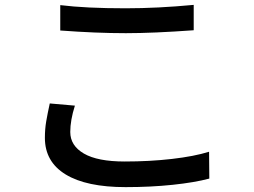

<svg xmlns="http://www.w3.org/2000/svg" viewBox="-20 -734 1040 787"><path d="M495 -700Q626 -700 774 -714V-610Q608 -598 496 -598Q374 -598 227 -609V-713Q332 -700 495 -700ZM268 -193Q268 -137 324 -104.5Q380 -72 491 -72Q593 -72 684.5 -82.5Q776 -93 837 -112L838 -2Q778 14 688 23.5Q598 33 495 33Q334 33 249 -19Q164 -71 164 -169Q164 -205 169.5 -237Q175 -269 184 -310L287 -301Q268 -241 268 -193Z"/></svg>

Font: Sinter Medium
Style: Regular
Weight: 500
Foundry: Adobe & rsms
Version: Version 1.000